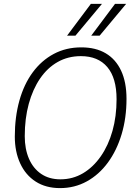

<svg xmlns="http://www.w3.org/2000/svg" viewBox="-20 -953 690 985"><path d="M288 12Q215 12 163 -21.5Q111 -55 83.5 -115Q56 -175 56 -252Q56 -353 79.5 -437Q103 -521 148 -582Q193 -643 256 -676.5Q319 -710 397 -710Q471 -710 522.5 -679.5Q574 -649 601.5 -590Q629 -531 629 -446Q629 -348 604 -264.5Q579 -181 533.5 -119Q488 -57 425.5 -22.5Q363 12 288 12ZM290 -33Q353 -33 405.5 -64Q458 -95 497 -151Q536 -207 557 -281.5Q578 -356 578 -444Q578 -553 530.5 -609Q483 -665 395 -665Q329 -665 276 -635Q223 -605 185.5 -550Q148 -495 127.5 -420Q107 -345 107 -254Q107 -189 128.5 -139Q150 -89 191 -61Q232 -33 290 -33ZM324 -770 446 -933H503L367 -770ZM448 -770 570 -933H627L491 -770Z"/></svg>

Font: Azeret Mono Thin Thin
Style: Italic
Weight: 250
Italic angle: -12°
Version: Version 1.002